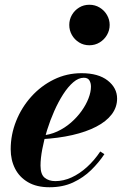

<svg xmlns="http://www.w3.org/2000/svg" viewBox="-20 -778 537 808"><path d="M188.3 10Q134 10 97.8 -11.3Q61.5 -32.5 43.2 -68.8Q25 -105 25 -150Q25 -211.5 48 -268.9Q71 -326.3 111.9 -371.6Q152.8 -417 206.9 -443.5Q261 -470 323 -470Q394 -470 433.4 -439Q472.8 -408 472.8 -363Q472.8 -326.5 450 -296.6Q427.3 -266.7 385 -244.9Q342.8 -223 284.3 -209.6Q225.8 -196.2 153.8 -192.2V-207.7Q189 -210 220.8 -224.6Q252.5 -239.3 278.4 -261.8Q304.3 -284.3 323.3 -310.9Q342.3 -337.5 352.5 -364.3Q362.8 -391 362.8 -413.5Q362.8 -428.8 356.1 -439.8Q349.5 -450.8 332.8 -450.8Q310.5 -450.8 288.5 -432Q266.5 -413.2 246.1 -381.6Q225.8 -350 208.4 -310.9Q191 -271.7 178 -230.1Q165 -188.5 157.8 -149.7Q150.5 -111 150.5 -81Q150.5 -44.5 167.9 -30.1Q185.3 -15.8 212.8 -15.8Q246.8 -15.8 280.8 -31.2Q314.8 -46.7 345.9 -74.9Q377 -103 402 -140.5L419.3 -129.3Q396 -94 363.4 -62.1Q330.8 -30.3 287.5 -10.1Q244.3 10 188.3 10ZM356 -587.5Q332 -587.5 312.9 -599.4Q293.8 -611.2 282.6 -630.7Q271.5 -650.2 271.5 -673Q271.5 -695.7 282.6 -715.1Q293.8 -734.5 312.9 -746.2Q332 -758 356 -758Q380 -758 399.4 -746.2Q418.8 -734.5 430.1 -715.1Q441.5 -695.7 441.5 -673Q441.5 -650.2 430.1 -630.7Q418.8 -611.2 399.4 -599.4Q380 -587.5 356 -587.5Z"/></svg>

Font: Bodoni Moda
Style: Italic
Weight: 400
Italic angle: -13°
Designer: Owen Earl
Foundry: indestructible type
Version: Version 2.005